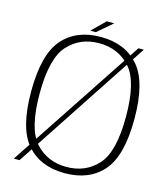

<svg xmlns="http://www.w3.org/2000/svg" viewBox="-114 -844 786 932"><g transform="rotate(15 279.0 -377.5)"><path d="M42.5 0H71.5L515.5 -674H488.5ZM299 4.5Q421.5 4.5 490 -73.5Q558.5 -151.5 558.5 -337.5Q558.5 -522.5 490 -601.2Q421.5 -680 299 -680Q176 -680 107.8 -601.5Q39.5 -523 39.5 -337.5Q39.5 -151.5 108 -73.5Q176.5 4.5 299 4.5ZM299 -27Q203.5 -27 142.8 -93.2Q82 -159.5 82 -337.5Q82 -515.5 142.8 -582Q203.5 -648.5 299 -648.5Q394.5 -648.5 455.2 -582Q516 -515.5 516 -337.5Q516 -159.5 455.2 -93.2Q394.5 -27 299 -27ZM240.5 -696H268.5L343.5 -760.5H306Z"/></g></svg>

Font: Anybody UltraCondensed Thin ExtraLight
Style: Regular
Weight: 250
Version: Version 1.111